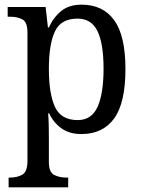

<svg xmlns="http://www.w3.org/2000/svg" viewBox="-20 -566 610 825"><path d="M17 239V197H24Q54 197 76 184.5Q98 172 98 125V-426Q98 -471 76.5 -482.5Q55 -494 25 -494H13V-536H176L186 -448H190Q210 -492 243.5 -519Q277 -546 331 -546Q422 -546 470.5 -479.5Q519 -413 519 -269Q519 -124 470.5 -57Q422 10 330 10Q278 10 244 -14.5Q210 -39 191 -79H187Q189 -53 189.5 -21.5Q190 10 190 34V130Q190 174 212.5 185.5Q235 197 265 197H273V239ZM314 -50Q374 -50 399.5 -107.5Q425 -165 425 -271Q425 -378 399 -432Q373 -486 313 -486Q242 -486 216 -431Q190 -376 190 -270Q190 -164 216 -107Q242 -50 314 -50Z"/></svg>

Font: Noto Serif SemiCondensed
Style: Regular
Weight: 400
Width: 4
Designer: Monotype Design Team
Foundry: Monotype Imaging Inc.
Version: Version 2.013